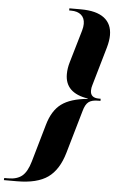

<svg xmlns="http://www.w3.org/2000/svg" viewBox="-178 -835 650 1077"><g transform="rotate(5 147.0 -296.0)"><path d="M186 -423Q186 -457 197 -493L250 -674Q256 -695 256 -712Q256 -745 235.5 -762.5Q215 -780 179 -780H168V-792H233Q320 -792 364 -758.5Q408 -725 408 -662Q408 -631 397 -592L334 -374Q329 -359 329 -343Q329 -302 377 -302H387V-290H373Q338 -290 320 -276Q302 -262 292 -225L222 17Q194 114 133.5 157Q73 200 -41 200H-114L-113 188H-91Q-41 188 -12.5 164.5Q16 141 33 82L94 -130Q117 -211 167.5 -248.5Q218 -286 315 -295V-297Q186 -317 186 -423Z"/></g></svg>

Font: Nyght Serif Dark Italic
Style: Regular
Weight: 800
Italic angle: -16°
Designer: Maksym Kobuzan
Version: Version 0.400